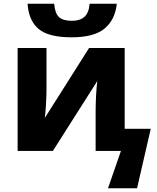

<svg xmlns="http://www.w3.org/2000/svg" viewBox="-20 -805 835 1024"><path d="M127 -785H269Q273 -734 294.5 -714Q316 -694 364 -694Q406 -694 430 -715Q454 -736 458 -785H603Q594 -700 538 -653Q482 -606 362 -606Q239 -606 186 -650.5Q133 -695 127 -785ZM625 0H490V-212Q490 -250 492.5 -297Q495 -344 499 -373L262 0H74V-549H228V-333Q228 -298 225.5 -252Q223 -206 219 -176L455 -549H645V-118H784L711 199H556Z"/></svg>

Font: Noto Sans UI ExtraBold
Style: Regular
Weight: 800
Designer: Monotype Design Team
Foundry: Monotype Imaging Inc.
Version: Version 1.001